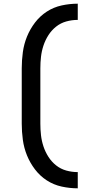

<svg xmlns="http://www.w3.org/2000/svg" viewBox="-20 -861 540 1042"><path d="M402 161Q358 161 314.5 151.5Q271 142 234 118Q197 94 170 58.5Q143 23 126.5 -17.5Q110 -58 104 -102Q98 -146 98 -190V-490Q98 -534 104 -578Q110 -622 126.5 -662.5Q143 -703 170 -738.5Q197 -774 234 -798Q271 -822 314.5 -831.5Q358 -841 402 -841V-753Q370 -753 339.5 -744.5Q309 -736 284.5 -716.5Q260 -697 243 -670.5Q226 -644 216 -614Q206 -584 202.5 -553Q199 -522 199 -490V-190Q199 -158 202.5 -127Q206 -96 216 -66Q226 -36 243 -9.5Q260 17 284.5 36.5Q309 56 339.5 64.5Q370 73 402 73Z"/></svg>

Font: Zed Mono Semibold
Style: Regular
Weight: 600
Monospace: yes
Designer: Belleve Invis
Foundry: Belleve Invis
Version: Version 1.0.0; ttfautohint (v1.8.4)